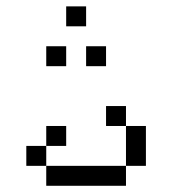

<svg xmlns="http://www.w3.org/2000/svg" viewBox="-20 -770 540 602"><path d="M250 -687.5H187.5V-750H250ZM62.5 -312.5H125V-250H62.5ZM125 -250H375V-187.5H125ZM125 -375H187.5V-312.5H125ZM125 -625H187.5V-562.5H125ZM250 -625H312.5V-562.5H250ZM312.5 -437.5H375V-375H312.5ZM375 -375H437.5V-250H375Z"/></svg>

Font: 寒蝉点阵体 16px
Style: Regular
Weight: 400
Designer: Designed by Warren2060
Foundry: ChillType
Version: Version 1.000